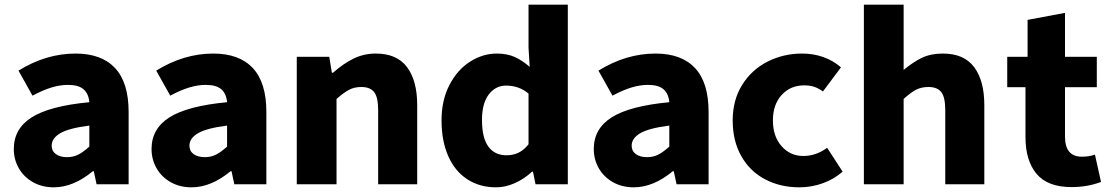

<svg xmlns="http://www.w3.org/2000/svg" viewBox="-20 -788 4757 821"><path d="M39 -151Q39 -238 116 -286.5Q193 -335 362 -351Q359 -387 337.5 -406Q316 -425 271 -425Q237 -425 200.5 -414Q164 -403 119 -379L59 -486Q177 -559 303 -559Q414 -559 472 -497Q530 -435 530 -309V0H393L381 -56H377Q294 13 210 13Q160 13 121 -9Q82 -31 60.5 -68.5Q39 -106 39 -151ZM362 -161V-251Q275 -240 238 -218.5Q201 -197 201 -165Q201 -142 219 -129Q237 -116 267 -116Q293 -116 314 -126.5Q335 -137 362 -161Z M628 -151Q628 -238 705 -286.5Q782 -335 951 -351Q948 -387 926.5 -406Q905 -425 860 -425Q826 -425 789.5 -414Q753 -403 708 -379L648 -486Q766 -559 892 -559Q1003 -559 1061 -497Q1119 -435 1119 -309V0H982L970 -56H966Q883 13 799 13Q749 13 710 -9Q671 -31 649.5 -68.5Q628 -106 628 -151ZM951 -161V-251Q864 -240 827 -218.5Q790 -197 790 -165Q790 -142 808 -129Q826 -116 856 -116Q882 -116 903 -126.5Q924 -137 951 -161Z M1249 -545H1388L1399 -477H1404Q1448 -516 1492 -537.5Q1536 -559 1587 -559Q1677 -559 1720.5 -501Q1764 -443 1764 -338V0H1597V-317Q1597 -372 1580 -394Q1563 -416 1525 -416Q1495 -416 1472.5 -404Q1450 -392 1419 -365V0H1249Z M1868 -273Q1868 -359 1901.5 -424Q1935 -489 1989.5 -524Q2044 -559 2105 -559Q2148 -559 2180.5 -544.5Q2213 -530 2245 -502L2240 -584V-768H2408V0H2270L2259 -54H2255Q2222 -23 2181.5 -5Q2141 13 2101 13Q2031 13 1978 -21.5Q1925 -56 1896.5 -121Q1868 -186 1868 -273ZM2240 -171V-388Q2199 -422 2144 -422Q2099 -422 2070 -384Q2041 -346 2041 -275Q2041 -199 2068 -161.5Q2095 -124 2146 -124Q2174 -124 2197 -135Q2220 -146 2240 -171Z M2519 -151Q2519 -238 2596 -286.5Q2673 -335 2842 -351Q2839 -387 2817.5 -406Q2796 -425 2751 -425Q2717 -425 2680.5 -414Q2644 -403 2599 -379L2539 -486Q2657 -559 2783 -559Q2894 -559 2952 -497Q3010 -435 3010 -309V0H2873L2861 -56H2857Q2774 13 2690 13Q2640 13 2601 -9Q2562 -31 2540.5 -68.5Q2519 -106 2519 -151ZM2842 -161V-251Q2755 -240 2718 -218.5Q2681 -197 2681 -165Q2681 -142 2699 -129Q2717 -116 2747 -116Q2773 -116 2794 -126.5Q2815 -137 2842 -161Z M3113 -273Q3113 -360 3153.5 -425Q3194 -490 3262 -524.5Q3330 -559 3410 -559Q3458 -559 3500.5 -544Q3543 -529 3576 -500L3499 -397Q3481 -410 3462.5 -416.5Q3444 -423 3419 -423Q3360 -423 3322.5 -382Q3285 -341 3285 -273Q3285 -205 3322 -163Q3359 -121 3415 -121Q3469 -121 3517 -156L3583 -54Q3547 -22 3498.5 -4.5Q3450 13 3398 13Q3317 13 3252 -21Q3187 -55 3150 -120Q3113 -185 3113 -273Z M3674 -768H3844V-489Q3885 -523 3922.5 -541Q3960 -559 4012 -559Q4102 -559 4145.5 -501Q4189 -443 4189 -338V0H4022V-317Q4022 -372 4005 -394Q3988 -416 3950 -416Q3920 -416 3897.5 -404.5Q3875 -393 3844 -365V0H3674Z M4365 -202V-415H4287V-545H4374V-703L4534 -733V-545H4670V-415H4534V-204Q4534 -118 4606 -118Q4639 -118 4662 -127L4688 -10Q4630 12 4562 12Q4460 12 4412.5 -44.5Q4365 -101 4365 -202Z"/></svg>

Font: Nebula Sans Bold
Style: Regular
Weight: 700
Designer: Paul D. Hunt for Adobe (as Source Sans)
Foundry: Nebula Entertainment & Broadcasting LLC
Version: Version 1.010